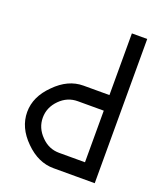

<svg xmlns="http://www.w3.org/2000/svg" viewBox="-111 -630 580 700"><g transform="rotate(20 179.5 -280.0)"><path d="M339.8 -559.6Q339.8 -419.9 339.8 0Q299.8 0 269.5 0Q240.2 0 179.7 0Q120.1 0 70.3 -49.8Q19.5 -99.6 19.5 -160.2Q19.5 -219.7 70.3 -269.5Q120.1 -320.3 179.7 -320.3Q212.9 -320.3 280.3 -320.3Q280.3 -379.9 280.3 -559.6Q294.9 -559.6 339.8 -559.6ZM280.3 -59.6Q280.3 -110.4 280.3 -259.8Q254.9 -259.8 179.7 -259.8Q139.6 -259.8 110.4 -230.5Q80.1 -200.2 80.1 -160.2Q80.1 -120.1 110.4 -89.8Q139.6 -59.6 179.7 -59.6Q219.7 -59.6 230.5 -59.6Q240.2 -59.6 280.3 -59.6Z"/></g></svg>

Font: Moonwalk
Style: Regular
Weight: 400
Designer: BarCoded
Foundry: BarCoded
Version: Version 1.0